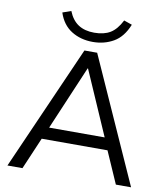

<svg xmlns="http://www.w3.org/2000/svg" viewBox="-97 -989 928 1069"><g transform="rotate(10 367.5 -454.5)"><path d="M18 0 329 -705H401L717 0H631L552 -180H180L103 0ZM364 -610 210 -248H524L366 -610ZM366 -760Q297 -760 245 -792.5Q193 -825 171 -892L219 -909Q239 -859 275 -835.5Q311 -812 365 -812Q420 -812 455.5 -833.5Q491 -855 518 -908L564 -892Q535 -820 483 -790Q431 -760 366 -760Z"/></g></svg>

Font: Mulish
Style: Regular
Weight: 400
Designer: Vernon Adams
Foundry: Vernon Adams
Version: Version 3.603; ttfautohint (v1.8.3)